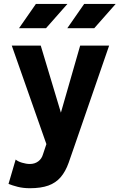

<svg xmlns="http://www.w3.org/2000/svg" viewBox="-20 -743 616 990"><path d="M334 96.1 367.4 0 542.7 -507.8H393.3L294 -162.1L190.1 -507.8H40.7L219.2 0L201.5 53.1Q195.1 75.9 177 89.2Q158.9 102.5 134.4 102.5Q114.9 102.5 93.4 95.9Q71.8 89.4 60.8 79.6L23.9 205.2Q42.9 213 71.2 220.3Q99.5 227.5 134.4 227.5Q190.8 227.5 229.2 213.8Q267.5 200 292.6 170.9Q317.7 141.9 334 96.1ZM466.1 -597.7 576.5 -722.7H414L327.1 -597.7ZM217.3 -597.7 327.6 -722.7H165.1L78.2 -597.7Z"/></svg>

Font: Giphurs SC
Style: Regular
Weight: 400
Version: Version 0.920